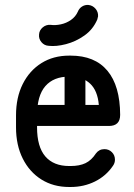

<svg xmlns="http://www.w3.org/2000/svg" viewBox="-20 -743 535 767"><path d="M86 -239.8Q68.5 -239.8 56.5 -252Q44.5 -264.2 44.5 -281.8Q44.5 -299.2 56.5 -311.5Q68.5 -323.8 86 -323.8H374.8Q370 -381 339.9 -409Q309.8 -437 262.2 -437H256.5Q194 -437 161 -398.8Q128 -360.5 128 -281.8V-234.5Q128 -156.8 161 -118.2Q194 -79.8 256.5 -79.8H262.2Q297.5 -79.8 321.5 -91.2Q345.5 -102.8 363 -129.8Q375.8 -147.2 397.2 -147.2Q415 -147.2 427.1 -135Q439.2 -122.8 439.2 -105.2Q439.2 -91.8 431.5 -81Q403.8 -40 359.4 -18Q315 4 262.2 4H256.5Q193.2 4 145.5 -25.9Q97.8 -55.8 70.9 -109.5Q44 -163.2 44 -234.5V-281.8Q44 -353.8 70.9 -407.4Q97.8 -461 145.5 -490.9Q193.2 -520.8 256.5 -520.8H262.2Q358.8 -520.8 409.1 -460.5Q459.5 -400.2 460 -284.2Q460 -239.8 415 -239.8ZM321.2 -315.8Q321.2 -299 308.9 -286.9Q296.5 -274.8 280 -274.8Q262.5 -274.8 250.2 -286.9Q238 -299 238 -315.8V-460Q238 -477.2 250.2 -489.6Q262.5 -502 280 -502Q296.5 -502 308.9 -489.6Q321.2 -477.2 321.2 -460ZM291 -696.5Q296 -709.2 307.5 -716.8Q319 -724.2 333.2 -723.2Q350 -721.5 361.4 -708.4Q372.8 -695.2 371.8 -677.8Q371 -674.8 370.2 -671.6Q369.5 -668.5 368.8 -665.5Q351.8 -625.5 317.2 -601.1Q282.8 -576.8 243.6 -566.6Q204.5 -556.5 174.5 -560Q157 -561 145.6 -574.5Q134.2 -588 136 -605.2Q137 -622 150.4 -633.4Q163.8 -644.8 181.2 -643.8Q201 -641 223.1 -645.8Q245.2 -650.5 263.6 -663.4Q282 -676.2 291 -696.5Z"/></svg>

Font: Libertine-Super Thin
Style: Regular
Weight: 100
Designer: Bastien Sozeau
Foundry: NBR — Bastien Sozeau
Version: Version 2.003;gftools[0.9.33]